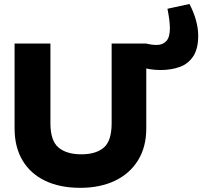

<svg xmlns="http://www.w3.org/2000/svg" viewBox="-20 -914 995 944"><path d="M768.9 -569.7Q741.9 -569.7 715.4 -574Q688.9 -578.2 670.3 -586.2L696.7 -700Q712.2 -696.5 725 -694.7Q737.7 -693 749.8 -693Q778.7 -692.5 797 -711.3Q815.3 -730 815.3 -775Q815.3 -795.5 812 -819.7Q808.8 -844 803.3 -870.9L911.6 -894.4Q931.5 -856.4 943 -816.4Q954.5 -776.3 954.5 -737.9Q954.5 -674.5 930.3 -637.5Q906.1 -600.6 864.5 -585.2Q822.8 -569.7 768.9 -569.7ZM374.4 9.5Q274.5 9.5 202.1 -25.2Q129.6 -59.9 90.7 -125.4Q51.7 -190.9 51.7 -283V-700H227.9V-308.4Q227.9 -221.6 267.8 -188.5Q307.7 -155.3 379.9 -155.3Q452.1 -155.3 490.5 -188.5Q528.9 -221.6 528.9 -308.4V-700H699.2V-283Q699.2 -190.9 658.4 -125.4Q617.7 -59.9 544.8 -25.2Q471.9 9.5 374.4 9.5Z"/></svg>

Font: REM Medium
Style: Regular
Weight: 500
Designer: Octavio Pardo
Foundry: Ashler Design
Version: Version 1.005;gftools[0.9.28]